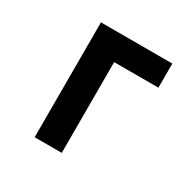

<svg xmlns="http://www.w3.org/2000/svg" viewBox="-140 -746 879 883"><g transform="rotate(30 300.0 -305.0)"><path d="M152 0V-610H531V-482H296V0Z"/></g></svg>

Font: Martian Mono Condensed SemiBold
Style: Regular
Weight: 600
Width: 3
Designer: Roman Shamin
Foundry: Evil Martians
Version: Version 1.000